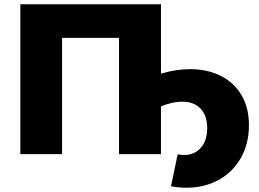

<svg xmlns="http://www.w3.org/2000/svg" viewBox="-20 -720 1208 897"><path d="M868 -397Q949 -397 1011.5 -365.5Q1074 -334 1108.5 -275Q1143 -216 1143 -135Q1143 -49 1105.5 17.5Q1068 84 1001.5 120.5Q935 157 852 157Q814 157 779 150L810 1Q825 4 840 4Q889 4 918.5 -30Q948 -64 948 -121Q948 -180 917 -212.5Q886 -245 831 -245Q786 -245 732 -223V0H536V-543H270V0H75V-700H732V-376Q804 -397 868 -397Z"/></svg>

Font: Montserrat Alternates ExtraBold
Style: Regular
Weight: 800
Designer: Julieta Ulanovsky
Foundry: Julieta Ulanovsky
Version: Version 7.200